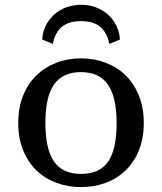

<svg xmlns="http://www.w3.org/2000/svg" viewBox="-20 -759 667 791"><path d="M314 -671.9Q291 -671.9 272 -667Q252.9 -662.1 238 -650.9Q223.1 -639.6 212.9 -621.8Q202.6 -604 197.8 -578.1L153.8 -596.2Q155.8 -627.4 168.9 -653.8Q182.1 -680.2 203.4 -699.2Q224.6 -718.3 252.9 -728.8Q281.2 -739.3 314 -739.3Q346.7 -739.3 375 -728.8Q403.3 -718.3 424.6 -699.2Q445.8 -680.2 459 -653.8Q472.2 -627.4 474.1 -596.2L430.2 -578.1Q425.3 -604 415 -621.8Q404.8 -639.6 389.9 -650.9Q375 -662.1 355.7 -667Q336.4 -671.9 314 -671.9ZM572.3 -252.9Q572.3 -187.5 551.5 -137.9Q530.8 -88.4 495.6 -55.2Q460.4 -22 413.6 -5.1Q366.7 11.7 314 11.7Q259.3 11.7 212.2 -5.9Q165 -23.4 130.1 -57.1Q95.2 -90.8 75.2 -140.1Q55.2 -189.5 55.2 -252.9Q55.2 -315.9 75.2 -365.2Q95.2 -414.6 130.1 -448.5Q165 -482.4 212.2 -500.5Q259.3 -518.6 314 -518.6Q368.2 -518.6 415.5 -500.5Q462.9 -482.4 497.6 -448.5Q532.2 -414.6 552.2 -365.2Q572.3 -315.9 572.3 -252.9ZM167 -253.4Q167 -145 202.4 -93.8Q237.8 -42.5 313.5 -42.5Q353 -42.5 381.1 -55.7Q409.2 -68.8 426.8 -95.2Q444.3 -121.6 452.4 -161.1Q460.4 -200.7 460.4 -253.4Q460.4 -357.9 425 -409.9Q389.6 -461.9 313.5 -461.9Q274.4 -461.9 246.6 -448.5Q218.8 -435.1 201.2 -408.7Q183.6 -382.3 175.3 -343.3Q167 -304.2 167 -253.4Z"/></svg>

Font: Tienne
Style: Regular
Weight: 400
Designer: vernon adams
Foundry: vernon adams
Version: Version 1.001